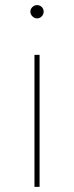

<svg xmlns="http://www.w3.org/2000/svg" viewBox="-20 -732 290 752"><path d="M115 0V-517H135V0ZM125 -660Q115 -660 107 -668Q99 -676 99 -686Q99 -697 107 -704.5Q115 -712 125 -712Q136 -712 143.5 -704.5Q151 -697 151 -686Q151 -676 143.5 -668Q136 -660 125 -660Z"/></svg>

Font: Montserrat Thin
Style: Regular
Weight: 100
Designer: Julieta Ulanovsky
Foundry: Julieta Ulanovsky
Version: Version 9.000